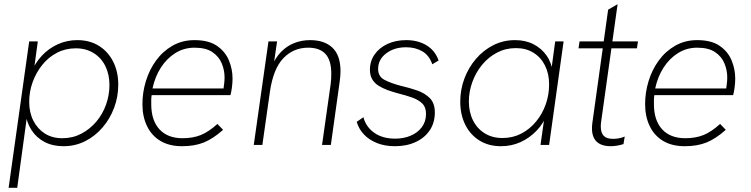

<svg xmlns="http://www.w3.org/2000/svg" viewBox="-20 -690 3573 914"><path d="M21 204 119 -493H160L138 -331L126 -340Q146 -389 179 -424.5Q212 -460 255.5 -479.5Q299 -499 348 -499Q407 -499 450.5 -472Q494 -445 518.5 -397Q543 -349 543 -287Q543 -230 523.5 -177.5Q504 -125 468.5 -83.5Q433 -42 385.5 -18Q338 6 282 6Q231 6 192.5 -14Q154 -34 130.5 -70Q107 -106 101 -152L112 -162L62 204ZM277 -32Q326 -32 367 -53.5Q408 -75 438.5 -111Q469 -147 485 -192.5Q501 -238 501 -285Q501 -336 481.5 -375.5Q462 -415 425.5 -437.5Q389 -460 341 -460Q292 -460 251.5 -439Q211 -418 181.5 -381.5Q152 -345 135.5 -299.5Q119 -254 119 -205Q119 -154 139 -115Q159 -76 194 -54Q229 -32 277 -32Z M847 6Q786 6 744 -19Q702 -44 680 -89.5Q658 -135 658 -194Q658 -250 674.5 -304Q691 -358 723 -402Q755 -446 801.5 -472.5Q848 -499 906 -499Q973 -499 1012.5 -472Q1052 -445 1069.5 -403Q1087 -361 1087 -316Q1087 -296 1084 -273.5Q1081 -251 1077 -237H702Q700 -226 700 -215Q700 -204 700 -194Q700 -117 739 -74.5Q778 -32 849 -32Q898 -32 935.5 -47Q973 -62 1015 -100L1042 -72Q995 -30 951 -12Q907 6 847 6ZM1043 -261Q1045 -276 1047 -291Q1049 -306 1049 -322Q1049 -356 1035.5 -388.5Q1022 -421 991 -442Q960 -463 906 -463Q856 -463 815 -437.5Q774 -412 746 -368.5Q718 -325 706 -269H1056Z M1188 0 1258 -493H1299L1281 -369L1272 -370Q1290 -414 1317.5 -442.5Q1345 -471 1380.5 -485Q1416 -499 1456 -499Q1525 -499 1563 -462.5Q1601 -426 1601 -351Q1601 -340 1600 -328Q1599 -316 1597 -301L1555 0H1513L1554 -289Q1556 -303 1556.5 -316Q1557 -329 1557 -340Q1557 -403 1529.5 -433Q1502 -463 1447 -463Q1377 -463 1329 -413Q1281 -363 1265 -254L1229 0Z M1860 6Q1812 6 1774.5 -9Q1737 -24 1712.5 -50Q1688 -76 1678 -110L1710 -132Q1722 -86 1761.5 -58Q1801 -30 1861 -30Q1902 -30 1935 -44Q1968 -58 1988 -84.5Q2008 -111 2008 -148Q2008 -180 1990 -197.5Q1972 -215 1942.5 -225.5Q1913 -236 1877 -245Q1850 -252 1825.5 -261Q1801 -270 1782 -282Q1763 -294 1752 -312.5Q1741 -331 1741 -358Q1741 -399 1763.5 -431Q1786 -463 1825 -481Q1864 -499 1914 -499Q1969 -499 2010 -474.5Q2051 -450 2068 -402L2038 -384Q2023 -427 1990 -446Q1957 -465 1913 -465Q1857 -465 1818.5 -436Q1780 -407 1780 -362Q1780 -326 1810 -310Q1840 -294 1890 -281Q1929 -272 1965.5 -259.5Q2002 -247 2026 -223Q2050 -199 2050 -155Q2050 -106 2026 -70Q2002 -34 1959 -14Q1916 6 1860 6Z M2365 6Q2306 6 2262.5 -21Q2219 -48 2195 -96Q2171 -144 2171 -206Q2171 -263 2190.5 -315.5Q2210 -368 2245.5 -409.5Q2281 -451 2328.5 -475Q2376 -499 2432 -499Q2482 -499 2520.5 -479Q2559 -459 2583 -424Q2607 -389 2612 -341L2601 -331L2623 -493H2663L2594 0H2553L2576 -162L2587 -152Q2568 -103 2534.5 -68Q2501 -33 2458 -13.5Q2415 6 2365 6ZM2372 -33Q2421 -33 2461.5 -54Q2502 -75 2532 -111.5Q2562 -148 2578 -193.5Q2594 -239 2594 -288Q2594 -339 2574.5 -378Q2555 -417 2519.5 -439Q2484 -461 2436 -461Q2387 -461 2346 -439.5Q2305 -418 2275 -381.5Q2245 -345 2228.5 -299.5Q2212 -254 2212 -207Q2212 -156 2232 -116.5Q2252 -77 2288 -55Q2324 -33 2372 -33Z M2887 6Q2858 6 2838 -3.5Q2818 -13 2808 -32Q2798 -51 2798 -79Q2798 -85 2798.5 -92Q2799 -99 2800 -106L2875 -644L2920 -670L2842 -113Q2841 -108 2840.5 -100.5Q2840 -93 2840 -87Q2840 -59 2853.5 -44Q2867 -29 2898 -29Q2910 -29 2923.5 -31Q2937 -33 2954 -40L2948 -4Q2932 1 2916.5 3.5Q2901 6 2887 6ZM2734 -460 2739 -493H3017L3012 -460Z M3240 6Q3179 6 3137 -19Q3095 -44 3073 -89.5Q3051 -135 3051 -194Q3051 -250 3067.5 -304Q3084 -358 3116 -402Q3148 -446 3194.5 -472.5Q3241 -499 3299 -499Q3366 -499 3405.5 -472Q3445 -445 3462.5 -403Q3480 -361 3480 -316Q3480 -296 3477 -273.5Q3474 -251 3470 -237H3095Q3093 -226 3093 -215Q3093 -204 3093 -194Q3093 -117 3132 -74.5Q3171 -32 3242 -32Q3291 -32 3328.5 -47Q3366 -62 3408 -100L3435 -72Q3388 -30 3344 -12Q3300 6 3240 6ZM3436 -261Q3438 -276 3440 -291Q3442 -306 3442 -322Q3442 -356 3428.5 -388.5Q3415 -421 3384 -442Q3353 -463 3299 -463Q3249 -463 3208 -437.5Q3167 -412 3139 -368.5Q3111 -325 3099 -269H3449Z"/></svg>

Font: Hanken Grotesk ExtraLight
Style: Italic
Weight: 250
Italic angle: -8°
Designer: Alfredo Marco Pradil
Foundry: Hanken Design Co.
Version: Version 3.013